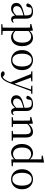

<svg xmlns="http://www.w3.org/2000/svg" viewBox="1814 -2660 1116 4785"><g transform="rotate(90 2372.5 -267.0)"><path d="M190 15Q130 15 91 -19Q52 -53 52 -115Q52 -154 69 -184.5Q86 -215 125.5 -239Q165 -263 231 -282Q273 -295 319 -307Q365 -319 405 -328V-303Q365 -293 324 -281.5Q283 -270 249 -257Q185 -234 158.5 -202Q132 -170 132 -128Q132 -82 157.5 -58Q183 -34 225 -34Q248 -34 270 -43Q292 -52 320 -74Q348 -96 386 -134L395 -87H371Q340 -54 312.5 -31Q285 -8 256 3.5Q227 15 190 15ZM457 14Q412 14 389.5 -16.5Q367 -47 364 -100V-103V-359Q364 -415 352 -445.5Q340 -476 315 -488Q290 -500 250 -500Q221 -500 192 -491.5Q163 -483 130 -465L173 -492L157 -413Q153 -386 140.5 -375Q128 -364 109 -364Q73 -364 65 -400Q80 -461 134 -496Q188 -531 272 -531Q359 -531 401.5 -489.5Q444 -448 444 -355V-108Q444 -61 455 -44.5Q466 -28 486 -28Q499 -28 509 -33.5Q519 -39 531 -52L547 -37Q531 -11 508.5 1.5Q486 14 457 14Z M582 260V232L693 222H730L849 232V260ZM666 260Q667 226 667.5 185.5Q668 145 668.5 103.5Q669 62 669 27V-287Q669 -338 668.5 -379.5Q668 -421 666 -458L577 -462V-488L731 -528L744 -520L750 -435L752 -430V-79L750 -69V27Q750 61 750.5 102.5Q751 144 751.5 185Q752 226 753 260ZM908 15Q863 15 818 -5Q773 -25 735 -77H722L736 -105Q774 -64 808.5 -48.5Q843 -33 884 -33Q928 -33 963.5 -55.5Q999 -78 1020.5 -128.5Q1042 -179 1042 -261Q1042 -375 999.5 -430Q957 -485 889 -485Q851 -485 814 -467Q777 -449 732 -398L722 -425H733Q772 -482 821.5 -506.5Q871 -531 921 -531Q982 -531 1029 -498Q1076 -465 1103 -405Q1130 -345 1130 -263Q1130 -177 1101.5 -114.5Q1073 -52 1022.5 -18.5Q972 15 908 15Z M1477 15Q1411 15 1354.5 -16Q1298 -47 1263 -107.5Q1228 -168 1228 -258Q1228 -348 1264 -408.5Q1300 -469 1357 -500Q1414 -531 1477 -531Q1542 -531 1599 -500.5Q1656 -470 1691.5 -409Q1727 -348 1727 -258Q1727 -168 1692 -107Q1657 -46 1600.5 -15.5Q1544 15 1477 15ZM1477 -16Q1552 -16 1594.5 -78Q1637 -140 1637 -257Q1637 -373 1594.5 -436Q1552 -499 1477 -499Q1403 -499 1360 -436Q1317 -373 1317 -257Q1317 -140 1360 -78Q1403 -16 1477 -16Z M1846 271Q1813 271 1786 256.5Q1759 242 1756 217Q1760 196 1776.5 186Q1793 176 1814 176Q1834 176 1851.5 186Q1869 196 1886 213L1915 241L1883 257L1863 240Q1913 226 1951.5 179Q1990 132 2018 58L2047 -15L2051 -28L2140 -274L2224 -516H2263L2053 47Q2023 126 1990.5 175.5Q1958 225 1922.5 248Q1887 271 1846 271ZM2038 51 1810 -516H1901L2070 -59L2076 -46ZM1758 -488V-516H2006V-488L1899 -478H1857ZM2116 -488V-516H2318V-488L2236 -479H2221Z M2492 15Q2432 15 2393 -19Q2354 -53 2354 -115Q2354 -154 2371 -184.5Q2388 -215 2427.5 -239Q2467 -263 2533 -282Q2575 -295 2621 -307Q2667 -319 2707 -328V-303Q2667 -293 2626 -281.5Q2585 -270 2551 -257Q2487 -234 2460.5 -202Q2434 -170 2434 -128Q2434 -82 2459.5 -58Q2485 -34 2527 -34Q2550 -34 2572 -43Q2594 -52 2622 -74Q2650 -96 2688 -134L2697 -87H2673Q2642 -54 2614.5 -31Q2587 -8 2558 3.5Q2529 15 2492 15ZM2759 14Q2714 14 2691.5 -16.5Q2669 -47 2666 -100V-103V-359Q2666 -415 2654 -445.5Q2642 -476 2617 -488Q2592 -500 2552 -500Q2523 -500 2494 -491.5Q2465 -483 2432 -465L2475 -492L2459 -413Q2455 -386 2442.5 -375Q2430 -364 2411 -364Q2375 -364 2367 -400Q2382 -461 2436 -496Q2490 -531 2574 -531Q2661 -531 2703.5 -489.5Q2746 -448 2746 -355V-108Q2746 -61 2757 -44.5Q2768 -28 2788 -28Q2801 -28 2811 -33.5Q2821 -39 2833 -52L2849 -37Q2833 -11 2810.5 1.5Q2788 14 2759 14Z M2901 0V-28L3009 -39H3042L3146 -28V0ZM2983 0Q2984 -24 2984.5 -65Q2985 -106 2985.5 -150.5Q2986 -195 2986 -229V-289Q2986 -341 2985.5 -381Q2985 -421 2983 -458L2895 -462V-488L3049 -528L3062 -520L3068 -403V-402V-229Q3068 -195 3068.5 -150.5Q3069 -106 3069.5 -65Q3070 -24 3071 0ZM3241 0V-28L3348 -39H3381L3486 -28V0ZM3323 0Q3324 -24 3324.5 -64.5Q3325 -105 3325.5 -149.5Q3326 -194 3326 -229V-344Q3326 -418 3301.5 -447.5Q3277 -477 3234 -477Q3200 -477 3153 -455Q3106 -433 3051 -372L3043 -406H3053Q3107 -473 3161 -502Q3215 -531 3268 -531Q3333 -531 3370 -487.5Q3407 -444 3407 -342V-229Q3407 -194 3407.5 -149.5Q3408 -105 3408.5 -64.5Q3409 -24 3410 0Z M3787 15Q3724 15 3674.5 -19Q3625 -53 3596.5 -113Q3568 -173 3568 -252Q3568 -338 3599 -400.5Q3630 -463 3683 -497Q3736 -531 3801 -531Q3845 -531 3886.5 -509.5Q3928 -488 3964 -438H3973L3961 -411Q3925 -450 3892.5 -467.5Q3860 -485 3823 -485Q3777 -485 3739 -461.5Q3701 -438 3678.5 -387Q3656 -336 3656 -254Q3656 -178 3677 -129Q3698 -80 3734.5 -56.5Q3771 -33 3816 -33Q3857 -33 3891 -50.5Q3925 -68 3959 -110L3972 -82H3962Q3929 -33 3884 -9Q3839 15 3787 15ZM3952 10 3948 -89V-92V-431L3950 -440V-743L3859 -748V-775L4018 -805L4032 -796L4029 -644V-34L4123 -28V0Z M4446 15Q4380 15 4323.5 -16Q4267 -47 4232 -107.5Q4197 -168 4197 -258Q4197 -348 4233 -408.5Q4269 -469 4326 -500Q4383 -531 4446 -531Q4511 -531 4568 -500.5Q4625 -470 4660.5 -409Q4696 -348 4696 -258Q4696 -168 4661 -107Q4626 -46 4569.5 -15.5Q4513 15 4446 15ZM4446 -16Q4521 -16 4563.5 -78Q4606 -140 4606 -257Q4606 -373 4563.5 -436Q4521 -499 4446 -499Q4372 -499 4329 -436Q4286 -373 4286 -257Q4286 -140 4329 -78Q4372 -16 4446 -16Z"/></g></svg>

Font: Noto Serif TC ExtraLight
Style: Regular
Weight: 400
Version: Version 2.002-H1;hotconv 1.1.0;makeotfexe 2.6.0